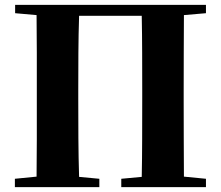

<svg xmlns="http://www.w3.org/2000/svg" viewBox="-20 -767 904 787"><path d="M824.2 -712.9 733.9 -705.1Q733.4 -628.4 733.2 -550.8Q732.9 -473.1 732.9 -395V-351.1Q732.9 -274.4 733.2 -197.3Q733.4 -120.1 733.9 -43L824.2 -34.2V0H477.1V-34.2L561 -42Q562.5 -117.7 562.7 -197.5Q563 -277.3 563 -365.2V-395Q563 -472.2 562.7 -549.3Q562.5 -626.5 561 -702.1H304.2Q301.8 -626.5 301.3 -549.8Q300.8 -473.1 300.8 -395V-365.2Q300.8 -279.3 301.3 -199.7Q301.8 -120.1 304.2 -42L387.2 -34.2V0H41V-34.2L129.9 -43Q130.9 -118.7 130.9 -195.8Q130.9 -272.9 130.9 -351.1V-395Q130.9 -473.1 130.9 -550.5Q130.9 -627.9 129.9 -705.1L42 -712.9V-747.1H824.2Z"/></svg>

Font: Source Han Serif JP Heavy
Style: Regular
Weight: 900
Designer: Ryoko NISHIZUKA  (kana & ideographs); Frank Grießhammer (Latin, Greek & Cyrillic); Wenlong ZHANG  (bopomofo); Sandoll Co
Foundry: Adobe Systems Incorporated
Version: Version 1.001;PS 1.001;hotconv 16.6.54;makeotf.lib2.5.65590